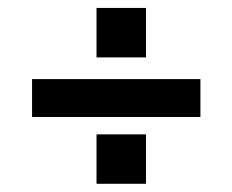

<svg xmlns="http://www.w3.org/2000/svg" viewBox="-20 -605 580 479"><path d="M60 -313.2V-407.7H480V-313.2ZM220.8 -461.8V-585.2H344.2V-461.8ZM220.8 -146.5V-269.8H344.2V-146.5Z"/></svg>

Font: Manrope
Style: Regular
Weight: 400
Designer: Mikhail Sharanda
Foundry: Mikhail Sharanda
Version: Version 4.503